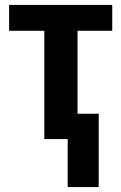

<svg xmlns="http://www.w3.org/2000/svg" viewBox="-20 -565 493 780"><path d="M436 -545H17V-440H160V0H255V195H381V-103H295V-440H436Z"/></svg>

Font: Noto Sans Display SemiCondensed
Style: Bold
Weight: 700
Width: 4
Designer: Monotype Design Team
Foundry: Monotype Imaging Inc.
Version: Version 1.900